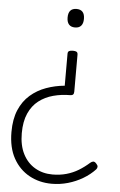

<svg xmlns="http://www.w3.org/2000/svg" viewBox="-63 -558 659 1053"><g transform="rotate(5 266.5 -31.5)"><path d="M315 -285Q329 -285 335.5 -281Q342 -277 342 -265V-62Q342 -51 337 -46Q332 -41 322 -41Q273 -41 228.5 -29Q184 -17 149.5 9.5Q115 36 95 80.5Q75 125 75 190Q75 257 99 304Q123 351 165.5 376Q208 401 262 401Q303 401 338.5 391Q374 381 404.5 362.5Q435 344 463 319Q471 312 479 311Q487 310 496 320Q505 329 505 337Q505 345 499 352Q471 382 433 404.5Q395 427 351.5 439.5Q308 452 262 452Q194 452 138.5 421.5Q83 391 50.5 332.5Q18 274 18 188Q18 117 39.5 66.5Q61 16 99 -17Q137 -50 185.5 -67.5Q234 -85 287 -90V-266Q287 -277 294 -281Q301 -285 315 -285ZM315 -515Q337 -515 348.5 -502.5Q360 -490 360 -464Q360 -439 348.5 -426Q337 -413 315 -413Q293 -413 281.5 -426Q270 -439 270 -464Q270 -490 281.5 -502.5Q293 -515 315 -515Z"/></g></svg>

Font: Playwrite US Modern ExtraLight
Style: Regular
Weight: 250
Designer: Veronika Burian, José Scaglione
Foundry: TypeTogether
Version: Version 1.003